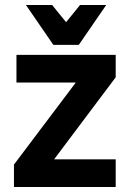

<svg xmlns="http://www.w3.org/2000/svg" viewBox="-20 -750 520 770"><path d="M36 -90 284 -419H46V-530H444V-440L197 -111H444V0H36ZM84 -730H189L245 -661L301 -730H406L296 -570H194Z"/></svg>

Font: Golos UI VF
Style: Regular
Weight: 400
Designer: A.Korolkova, Vitaly Kuzmin
Foundry: ParaType Ltd
Version: Version 2.000